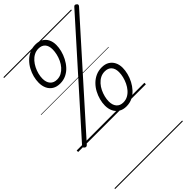

<svg xmlns="http://www.w3.org/2000/svg" viewBox="-418 -1175 1834 1834"><g transform="rotate(-45 498.5 -258.0)"><path d="M342 -583Q296 -583 264.5 -602.5Q233 -622 217 -656Q201 -690 201 -734Q201 -771 211 -810Q221 -849 241 -886Q261 -923 290 -952Q319 -981 355.5 -998Q392 -1015 437 -1015Q482 -1015 513 -996.5Q544 -978 560 -945.5Q576 -913 576 -870Q576 -835 566 -795.5Q556 -756 536.5 -718Q517 -680 489 -649.5Q461 -619 424 -601Q387 -583 342 -583ZM347 -631Q380 -631 407 -645.5Q434 -660 455.5 -684.5Q477 -709 491.5 -740Q506 -771 513.5 -803.5Q521 -836 521 -866Q521 -914 497.5 -940.5Q474 -967 430 -967Q398 -967 370.5 -952.5Q343 -938 321.5 -913.5Q300 -889 285 -859Q270 -829 262 -797Q254 -765 254 -736Q254 -687 278.5 -659Q303 -631 347 -631ZM106 11Q98 19 90 19.5Q82 20 73 13Q64 5 63 -2Q62 -9 70 -17L955 -1007Q962 -1015 970 -1015.5Q978 -1016 987 -1008Q996 -1002 996.5 -994Q997 -986 990 -978ZM635 19Q590 19 558.5 -0.5Q527 -20 510.5 -54Q494 -88 494 -132Q494 -169 504.5 -208.5Q515 -248 534.5 -284.5Q554 -321 583 -350Q612 -379 649 -396Q686 -413 731 -413Q776 -413 806.5 -394.5Q837 -376 853.5 -343.5Q870 -311 870 -268Q870 -233 860 -193.5Q850 -154 830.5 -116.5Q811 -79 783 -48.5Q755 -18 718 0.5Q681 19 635 19ZM641 -29Q674 -29 701 -43.5Q728 -58 749.5 -83Q771 -108 785.5 -138.5Q800 -169 808 -201.5Q816 -234 816 -264Q816 -312 792 -338.5Q768 -365 724 -365Q691 -365 664 -351Q637 -337 615 -312.5Q593 -288 578.5 -258Q564 -228 556 -196Q548 -164 548 -134Q548 -86 572 -57.5Q596 -29 641 -29ZM0 490H915V500H0ZM0 -20H915V0H0ZM0 -505H915V-500H0ZM0 -1010H915V-1000H0Z"/></g></svg>

Font: Playwrite US Trad Guides
Style: Regular
Weight: 400
Designer: Veronika Burian, José Scaglione
Foundry: TypeTogether
Version: Version 1.003